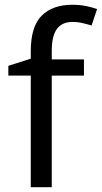

<svg xmlns="http://www.w3.org/2000/svg" viewBox="-20 -785 427 805"><path d="M332 -468H197V0H109V-468H15V-509L109 -539V-570Q109 -674 155 -719.5Q201 -765 283 -765Q315 -765 341.5 -759.5Q368 -754 387 -747L364 -678Q348 -683 327 -688Q306 -693 284 -693Q240 -693 218.5 -663.5Q197 -634 197 -571V-536H332Z"/></svg>

Font: Noto Sans Lydian
Style: Regular
Weight: 400
Designer: Monotype Design Team
Foundry: Monotype Imaging Inc.
Version: Version 2.002; ttfautohint (v1.8.4.7-5d5b)